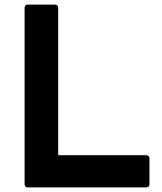

<svg xmlns="http://www.w3.org/2000/svg" viewBox="-20 -778 703 835"><path d="M101 37H616C625 37 630 32 630 23V-89C630 -97 625 -103 616 -103H233V-744C233 -753 227 -758 219 -758H101C92 -758 87 -753 87 -744V23C87 32 92 37 101 37Z"/></svg>

Font: LINE Seed JP_OTF Bold
Style: Regular
Weight: 700
Designer: LINE & Fontrix & Fontworks
Version: Version 1.009